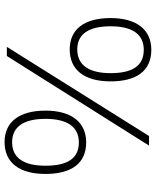

<svg xmlns="http://www.w3.org/2000/svg" viewBox="59 -731 682 840"><g transform="rotate(90 400.0 -311.0)"><path d="M196 -275C286 -275 336 -339 336 -454C336 -566 291 -632 198 -632C110 -632 59 -568 59 -454C59 -340 107 -275 196 -275ZM575 -622 185 0H225L617 -622ZM196 -308C130 -308 95 -357 95 -454C95 -552 132 -599 198 -599C269 -599 300 -548 300 -454C300 -359 265 -308 196 -308ZM602 10C691 10 741 -54 741 -169C741 -281 696 -347 603 -347C515 -347 464 -283 464 -169C464 -56 512 10 602 10ZM602 -23C536 -23 500 -72 500 -169C500 -267 537 -315 603 -315C674 -315 705 -264 705 -169C705 -74 671 -23 602 -23Z"/></g></svg>

Font: Noto Sans Gurmukhi ExtraLight
Style: Regular
Weight: 200
Designer: Jelle Bosma - Monotype Design Team
Foundry: Monotype Imaging Inc.
Version: Version 2.004